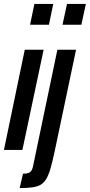

<svg xmlns="http://www.w3.org/2000/svg" viewBox="-32 -763 457 977"><path d="M121 -637 143 -743H239L217 -637ZM-12 0 94 -510H190L82 0ZM286 -637 309 -743H405L382 -637ZM68 194 85 121Q105 121 115.5 116Q126 111 131 99.5Q136 88 139 69L260 -510H355L246 8Q235 59 225.5 92.5Q216 126 204 146.5Q192 167 175 177Q158 187 132 190.5Q106 194 68 194Z"/></svg>

Font: Saira UltraCondensed
Style: Bold Italic
Weight: 700
Width: 1
Italic angle: -12°
Designer: Hector Gatti with collaboration of the Omnibus-Type team
Foundry: Omnibus-Type
Version: Version 1.101